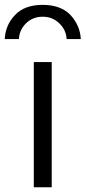

<svg xmlns="http://www.w3.org/2000/svg" viewBox="-56 -786 359 806"><path d="M-36.1 -622.1Q-33.2 -680.7 6.8 -722.7Q46.9 -765.6 123 -765.6Q199.2 -765.6 240.2 -722.7Q280.3 -678.7 283.2 -622.1Q263.7 -622.1 223.6 -622.1Q221.7 -660.2 193.4 -687.5Q165 -715.8 123 -715.8Q82 -715.8 53.7 -688.5Q25.4 -661.1 23.4 -622.1Q3.9 -622.1 -36.1 -622.1ZM85.9 0Q85.9 -130.9 85.9 -525.4Q104.5 -525.4 161.1 -525.4Q161.1 -393.6 161.1 0Q142.6 0 85.9 0Z"/></svg>

Font: Gothic A1
Style: Regular
Weight: 400
Designer: HanYang I&C Co.,Ltd.
Version: Version 2.50